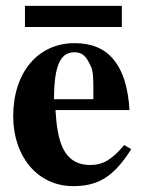

<svg xmlns="http://www.w3.org/2000/svg" viewBox="-20 -620 484 654"><path d="M395 -528V-600H65V-528ZM403 -126C362 -77 331 -58 288 -58C190 -58 175 -150 169 -245H421C417 -319 399 -382 362 -423C333 -455 292 -473 234 -473C109 -473 25 -373 25 -224C25 -87 108 14 229 14C314 14 367 -17 427 -112ZM298 -282H164C164 -402 188 -442 234 -442C263 -442 275 -425 289 -395C298 -376 298 -355 298 -303Z"/></svg>

Font: XITS Math
Style: Bold
Weight: 700
Designer: MicroPress Inc., with final additions and corrections provided by Coen Hoffman, Elsevier (retired)
Version: Version 1.105